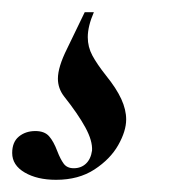

<svg xmlns="http://www.w3.org/2000/svg" viewBox="-89 -20 305 315"><path d="M-69 231Q-69 213 -58 204Q-47 195 -31 195Q-16 195 -8.5 203.5Q-1 212 5 228Q10 241 15.5 248.5Q21 256 32 256Q44 256 52 248.5Q60 241 62 227Q63 211 51 189Q39 167 16 138Q6 125 6 109Q6 90 21 60L50 0H65Q55 23 55 41Q55 57 62.5 71Q70 85 85 104Q102 125 110 142.5Q118 160 118 176Q118 195 105 218Q92 241 66 258Q40 275 3 275Q-28 275 -48.5 263Q-69 251 -69 231Z"/></svg>

Font: Cormorant Garamond SemiBold
Style: Italic
Weight: 600
Italic angle: -10°
Designer: Christian Thalmann (Catharsis Fonts)
Foundry: Catharsis Fonts
Version: Version 4.000